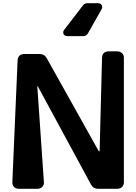

<svg xmlns="http://www.w3.org/2000/svg" viewBox="-20 -1192 860 1212"><path d="M536 -983Q526 -964 505 -964H407Q387 -964 381 -977.5Q375 -991 386 -1005L503 -1157Q513 -1172 533 -1172H598Q615 -1172 622 -1159.5Q629 -1147 621 -1133ZM601 0Q569 0 554 -28L222 -641Q217 -650 216 -649.5Q215 -649 216 -640L257 -44Q259 -24 246.5 -12Q234 0 214 0H101Q80 0 68.5 -12Q57 -24 58 -44L91 -809Q93 -851 135 -851H229Q261 -851 276 -823L602 -240Q604 -236 606.5 -236.5Q609 -237 609 -241L624 -826Q625 -868 668 -868H718Q738 -868 750 -857Q762 -846 762 -826V-42Q762 -23 750 -11.5Q738 0 718 0Z"/></svg>

Font: OpenDyslexic3
Style: Bold
Weight: 700
Designer: Abelardo Gonzalez
Version: Version 1.000;PS 001.001;hotconv 1.0.56